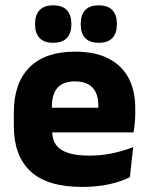

<svg xmlns="http://www.w3.org/2000/svg" viewBox="-20 -704 570 736"><path d="M295 12.5Q161 12.5 97 -47.2Q33 -107 33 -221.5V-272.5Q33 -385.5 93 -445.8Q153 -506 267.5 -506Q344.5 -506 395.8 -479.8Q447 -453.5 472.8 -405Q498.5 -356.5 498.5 -288.5V-272Q498.5 -253 496.8 -233.2Q495 -213.5 492 -196.5H354Q356 -225.5 356.5 -251.2Q357 -277 357 -298Q357 -328.5 347.5 -349.2Q338 -370 318.2 -381Q298.5 -392 267.5 -392Q221.5 -392 200.2 -367.2Q179 -342.5 179 -297V-252L180 -235.5V-200.5Q180 -181.5 186.2 -164.5Q192.5 -147.5 208.2 -134.8Q224 -122 251.8 -114.8Q279.5 -107.5 322.5 -107.5Q368 -107.5 410 -116.2Q452 -125 490.5 -140L478 -25Q444 -7.5 397.5 2.5Q351 12.5 295 12.5ZM114 -196.5V-291H461V-196.5ZM183.5 -540Q149 -540 131.8 -558.2Q114.5 -576.5 114.5 -609.5V-613.5Q114.5 -647 131.8 -665.2Q149 -683.5 183.5 -683.5Q219 -683.5 236.2 -665.2Q253.5 -647 253.5 -613.5V-609.5Q253.5 -576.5 236.2 -558.2Q219 -540 183.5 -540ZM358.5 -540Q323.5 -540 306.5 -558.2Q289.5 -576.5 289.5 -609.5V-613.5Q289.5 -647 306.5 -665.2Q323.5 -683.5 358.5 -683.5Q393.5 -683.5 410.8 -665.2Q428 -647 428 -613.5V-609.5Q428 -576.5 410.8 -558.2Q393.5 -540 358.5 -540Z"/></svg>

Font: Anek Gurmukhi Medium
Style: Bold
Weight: 700
Version: Version 1.003